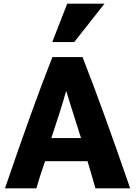

<svg xmlns="http://www.w3.org/2000/svg" viewBox="-20 -1009 737 1040"><path d="M685 11H497Q483 -39 473 -72Q463 -105 459.5 -117.5Q456 -130 454 -136H224Q189 -33 177 11H7Q162 -443 264 -700H427Q536 -422 685 11ZM419 -261 360 -447Q339 -515 339 -516Q334 -505 323 -463Q312 -425 258 -261ZM382 -781H263L344 -989H546Z"/></svg>

Font: Repo
Style: ExtraBold
Weight: 800
Designer: Stefan Peev
Foundry: Context Ltd
Version: Version 001.000